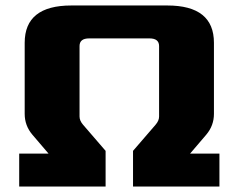

<svg xmlns="http://www.w3.org/2000/svg" viewBox="-20 -680 870 700"><path d="M50 0V-120H157L98 -189Q70 -222 70 -265V-524Q70 -660 240 -660H590Q760 -660 760 -524V-265Q760 -222 732 -189L673 -120H780V0H465V-130L547 -225Q560 -240 560 -255V-512Q560 -540 525 -540H305Q270 -540 270 -512V-255Q270 -240 283 -225L365 -130V0Z"/></svg>

Font: Xolonium
Style: Bold
Weight: 700
Designer: Severin Meyer
Version: Version 4.2